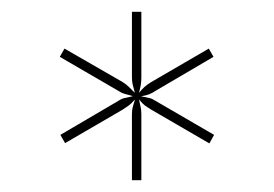

<svg xmlns="http://www.w3.org/2000/svg" viewBox="-20 -763 465 326"><path d="M343.5 -534 335.5 -519.5 236.5 -577Q230 -581 226.5 -583.5Q223 -586 216 -594Q218 -585 219 -580.2Q220 -575.5 220 -568.5V-457H204V-568.5Q204 -575.5 205.2 -580.5Q206.5 -585.5 209 -593.5H208.5Q202.5 -586.5 198.5 -583.8Q194.5 -581 188.5 -577L90.5 -520L82.5 -534L180.5 -591.5Q186.5 -595.5 191.5 -596.5Q196.5 -597.5 205 -599.5V-600Q196 -602.5 191.2 -603.8Q186.5 -605 180.5 -609L81.5 -666.5L89.5 -680.5L188.5 -623.5Q191.5 -621.5 193.8 -619.8Q196 -618 198.2 -616Q200.5 -614 202.8 -611.5Q205 -609 209 -605.5Q206.5 -614.5 205.2 -619.8Q204 -625 204 -632V-743H220V-632Q220 -625 219.2 -619.8Q218.5 -614.5 216 -605.5Q222 -612.5 226 -616Q230 -619.5 236.5 -623.5L334.5 -680.5L342.5 -666.5L244.5 -609Q238.5 -605 233.5 -603Q228.5 -601 219.5 -599.5Q229 -597.5 233.8 -596.5Q238.5 -595.5 244.5 -591.5Z"/></svg>

Font: Lato 2
Style: Regular
Weight: 200
Designer: Lukasz Dziedzic with Adam Twardoch and Botio Nikoltchev
Foundry: tyPoland Lukasz Dziedzic
Version: Version 2.015; 2015-08-06; http://www.latofonts.com/